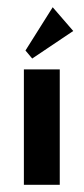

<svg xmlns="http://www.w3.org/2000/svg" viewBox="-20 -513 233 533"><path d="M126.3 -492.9 50.7 -372.8 69.4 -350.5 183.3 -427ZM145.9 0V-320.3H46.3V0Z"/></svg>

Font: Gidugu
Style: Regular
Weight: 400
Designer: Purushoth Kumar Guthula
Foundry: Silicon Andhra, USA.
Version: Version 1.0.5; ttfautohint (v1.2.25-373a) -l 7 -r 28 -G 50 -